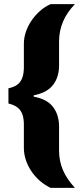

<svg xmlns="http://www.w3.org/2000/svg" viewBox="-20 -763 406 933"><path d="M226 150Q197 136 173.5 115.5Q150 95 132.5 69Q115 43 105.5 14Q96 -15 96 -44V-158Q96 -186 89 -206.5Q82 -227 66 -240Q50 -253 21 -260V-334Q50 -340 66 -353Q82 -366 89 -387Q96 -408 96 -436V-550Q96 -579 105.5 -607.5Q115 -636 132.5 -662Q150 -688 173.5 -709Q197 -730 226 -743H344Q325 -723 310.5 -702Q296 -681 286.5 -658.5Q277 -636 272 -612Q267 -588 267 -562V-445Q267 -388 237.5 -350Q208 -312 144 -300V-293Q208 -282 237.5 -243.5Q267 -205 267 -148V-31Q267 -5 272 19Q277 43 286.5 65Q296 87 310.5 108Q325 129 344 150Z"/></svg>

Font: Saira SemiCondensed Black
Style: Regular
Weight: 900
Width: 4
Designer: Hector Gatti with collaboration of the Omnibus-Type team
Foundry: Omnibus-Type
Version: Version 1.101